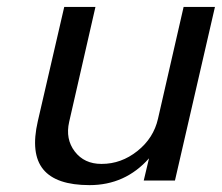

<svg xmlns="http://www.w3.org/2000/svg" viewBox="-20 -520 639 553"><path d="M272 -47.9H272.9Q329.1 -47.9 375.7 -85Q422.4 -122.1 435.1 -178.2L508.8 -500H599.1L483.9 0H394L409.2 -64Q340.8 13.2 237.8 13.2Q141.6 13.2 104.5 -32.2Q67.4 -77.6 88.9 -170.9L165 -500H254.9L179.2 -168.9Q168 -119.6 195.3 -83.7Q222.7 -47.9 272 -47.9Z"/></svg>

Font: Perun
Style: Italic
Weight: 400
Italic angle: -12°
Foundry: Stefan Peev, Context Ltd
Version: Version 001.000